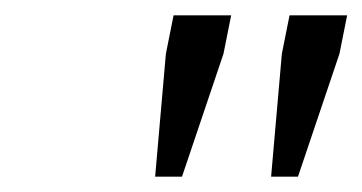

<svg xmlns="http://www.w3.org/2000/svg" viewBox="-20 -710 472 250"><path d="M281 -690 271 -640 217 -480H182L196 -640L206 -690ZM432 -690 422 -640 368 -480H333L347 -640L357 -690Z"/></svg>

Font: Trochut
Style: Italic
Weight: 400
Italic angle: -12°
Designer: Andreu Balius
Foundry: Andreu Balius
Version: Version 1.001